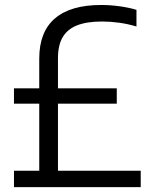

<svg xmlns="http://www.w3.org/2000/svg" viewBox="-20 -770 629 790"><path d="M141.5 -28V-529Q141.5 -639 206 -694.2Q270.5 -749.5 396 -749.5Q433 -749.5 471.8 -744.2Q510.5 -739 541.5 -729.5V-661Q506.5 -671.5 470.5 -676.5Q434.5 -681.5 399.5 -681.5Q338 -681.5 298 -666Q258 -650.5 238.2 -617.5Q218.5 -584.5 218.5 -530.5V-28ZM37.5 0V-67.5H559V0ZM37.5 -343.5V-406.5H460.5V-343.5Z"/></svg>

Font: Encode Sans SemiCondensed
Style: Regular
Weight: 400
Width: 4
Designer: Multiple Designers
Foundry: Impallari Type
Version: Version 3.002